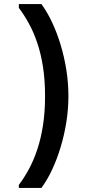

<svg xmlns="http://www.w3.org/2000/svg" viewBox="-20 -799 461 955"><path d="M73.7 135.7V120.6Q100.1 85.9 123.8 42.2Q147.5 -1.5 165.5 -55.7Q183.6 -109.9 193.8 -175.8Q204.1 -241.7 204.1 -320.8Q204.1 -400.9 193.8 -466.3Q183.6 -531.7 165.5 -585.2Q147.5 -638.7 123.8 -681.9Q100.1 -725.1 73.7 -759.8V-778.8H186Q214.4 -740.2 238.8 -688.5Q263.2 -636.7 281.5 -576.2Q299.8 -515.6 310.1 -450.7Q320.3 -385.7 320.3 -320.8Q320.3 -256.8 310.1 -192.1Q299.8 -127.4 281.5 -66.9Q263.2 -6.3 238.8 45.7Q214.4 97.7 186 135.7Z"/></svg>

Font: Comme SemiBold
Style: Regular
Weight: 600
Version: Version 1.000;gftools[0.9.27]